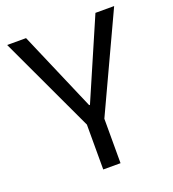

<svg xmlns="http://www.w3.org/2000/svg" viewBox="-129 -798 807 897"><g transform="rotate(-20 274.5 -350.0)"><path d="M8 -700H102L272 -305H276L447 -700H540L317 -221H232ZM231 -267H317V0H231Z"/></g></svg>

Font: Pathway Extreme
Style: Regular
Weight: 400
Designer: Eduardo Rodriguez Tunni
Foundry: Eduardo Rodriguez Tunni
Version: Version 1.001;gftools[0.9.26]